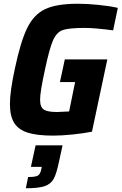

<svg xmlns="http://www.w3.org/2000/svg" viewBox="-20 -716 649 1025"><path d="M33 -161Q33 -227 59 -348Q90 -495 125.5 -567Q161 -639 221.5 -667.5Q282 -696 396 -696Q445 -696 505 -690Q565 -684 609 -674L584 -554Q484 -567 433 -567Q350 -567 316.5 -556Q283 -545 263.5 -501.5Q244 -458 220 -344Q194 -226 194 -184Q194 -144 214 -131Q234 -118 285 -118Q298 -118 349 -121L381 -278H300L326 -399H553L471 -13Q426 -4 367.5 2Q309 8 264 8Q179 8 129 -7.5Q79 -23 56 -59.5Q33 -96 33 -161ZM200 189 203 175H145L170 60H314L295 147Q282 210 267 238Q252 266 219.5 277.5Q187 289 118 289L130 229Q169 229 182 221.5Q195 214 200 189Z"/></svg>

Font: Saira Semi Condensed
Style: Bold Italic
Weight: 700
Width: 4
Italic angle: -12°
Designer: Hector Gatti with collaboration of the Omnibus-Type team
Foundry: Omnibus-Type
Version: Version 1.001; ttfautohint (v1.8)